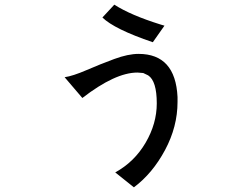

<svg xmlns="http://www.w3.org/2000/svg" viewBox="-20 -622 1040 823"><path d="M685 -512 635 -441Q470 -497 419 -547L470 -602Q540 -557 668 -517ZM257 -291Q292 -296 351 -321.5Q410 -347 469.5 -369Q529 -391 574 -391Q732 -391 741 -206V-185Q741 -79 687.5 21Q634 121 554 181L474 117Q556 72 604 -10Q652 -92 652 -179Q652 -275 615 -299L594 -309L569 -311Q474 -311 333 -202Z"/></svg>

Font: cwTeXHei
Style: Medium
Weight: 500
Version: Version 1.17